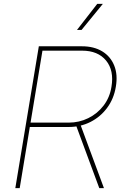

<svg xmlns="http://www.w3.org/2000/svg" viewBox="-20 -965 643 985"><path d="M58.6 0 179.2 -727.5H400.9Q461.4 -727.5 504.2 -701.7Q546.9 -675.8 565.9 -628.9Q585 -582 574.2 -519.5Q564 -458 529.5 -411.6Q495.1 -365.2 444.1 -339.4Q393.1 -313.5 332 -313.5H122.1L126 -335.9H332Q386.2 -335.9 432.9 -358.9Q479.5 -381.8 511.2 -423.1Q543 -464.4 551.8 -519.5Q565.9 -603.5 524.2 -654.3Q482.4 -705.1 400.9 -705.1H197.8L81.1 0ZM489.3 0 366.7 -331.1H390.6L513.2 0ZM375 -811.5 479 -945.3H507.8L398.4 -811.5Z"/></svg>

Font: Inter 20pt Thin
Style: Italic
Weight: 250
Italic angle: -9.3988°
Version: Version 4.001;git-66647c0bb